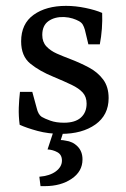

<svg xmlns="http://www.w3.org/2000/svg" viewBox="-20 -446 429 654"><path d="M47 -21Q43 -51 44 -79.5Q45 -108 48 -133H90L105 -78Q110 -56 122 -48Q132 -42 151.5 -35Q171 -28 198 -28Q236 -28 255.5 -45.5Q275 -63 275 -93Q275 -116 262 -130.5Q249 -145 224 -157Q199 -169 163 -184Q114 -204 83 -229.5Q52 -255 52 -305Q52 -365 94.5 -395.5Q137 -426 205 -426Q237 -426 271 -419Q305 -412 328 -402Q329 -375 327 -348Q325 -321 320 -295H281L269 -345Q266 -355 262 -362Q258 -369 249 -374Q240 -379 227.5 -383Q215 -387 198 -388Q166 -389 145 -374Q124 -359 124 -327Q124 -303 138 -288Q152 -273 173.5 -263.5Q195 -254 219 -245Q253 -232 283 -216Q313 -200 331.5 -175Q350 -150 350 -112Q350 -54 305 -22Q260 10 188 10Q145 10 108 0Q71 -10 47 -21ZM203 -19 187 31Q190 31 194.5 31.5Q199 32 203 33Q228 36 244.5 53Q261 70 261 97Q261 138 224 163Q187 188 133 188Q128 188 125 188Q122 188 118 188L114 156Q150 153 170.5 137.5Q191 122 191 101Q191 81 175.5 72.5Q160 64 142 63L169 -19Z"/></svg>

Font: Yrsa
Style: Regular
Weight: 400
Designer: Anna Giedrys (Yrsa+Rasa design), David Brezina (Yrsa art-direction, Rasa art-direction, design)
Foundry: Rosetta Type Foundry
Version: Version 2.004